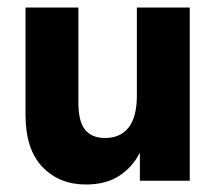

<svg xmlns="http://www.w3.org/2000/svg" viewBox="-20 -482 580 512"><path d="M209 10Q138 10 93 -37Q48 -84 48 -176V-462H189V-208Q189 -158 207 -136Q225 -114 260 -114Q301 -114 323 -142Q345 -170 345 -228V-462H486V0H353V-75Q334 -37 298.5 -13.5Q263 10 209 10Z"/></svg>

Font: Tilda Sans Extra Bold
Style: Regular
Weight: 800
Designer: ParaType Ltd
Foundry: ParaType Ltd
Version: Version 1.009